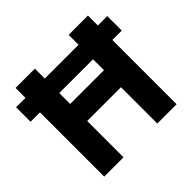

<svg xmlns="http://www.w3.org/2000/svg" viewBox="-168 -884 1069 1069"><g transform="rotate(-45 367.0 -349.0)"><path d="M500 -286H234V0H82V-506H8V-620H82V-698H234V-620H500V-698H652V-620H726V-506H652V0H500ZM500 -420V-506H234V-420Z"/></g></svg>

Font: Plexus Sans Bold
Style: Regular
Weight: 700
Version: Version 2.001;PS 002.001;hotconv 1.0.70;makeotf.lib2.5.58329